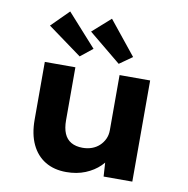

<svg xmlns="http://www.w3.org/2000/svg" viewBox="-88 -897 969 992"><g transform="rotate(10 396.0 -400.5)"><path d="M323.6 10.6Q259.7 10.6 213.4 -17.4Q167.1 -45.3 141.9 -98.6Q116.7 -152 116.7 -227.3V-530.7H277.1V-253Q277.1 -211.8 288.8 -183.9Q300.5 -156 325 -141.7Q349.6 -127.5 385.6 -127.5Q411.6 -127.5 434 -135.6Q456.4 -143.7 473 -159.2Q489.6 -174.6 499.3 -195.4Q508.9 -216.2 508.9 -241.6V-530.7H669.3V0H518.7L511.8 -108.9L541.3 -120.9Q529.8 -86.3 499.1 -56.1Q468.4 -25.9 423.7 -7.6Q379 10.6 323.6 10.6ZM494.3 -587.1 324.9 -726.4 419.8 -810.7 561.6 -634.6ZM289 -589.9 110.4 -720.1 200.7 -810.1 352.9 -640.9Z"/></g></svg>

Font: Lexend Exa
Style: Regular
Weight: 400
Designer: Bonnie Shaver-Troup, Thomas Jockin
Foundry: Lexend
Version: Version 1.007